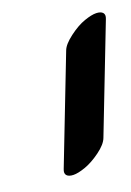

<svg xmlns="http://www.w3.org/2000/svg" viewBox="-34 -744 236 345"><g transform="rotate(-5 84.0 -572.0)"><path d="M168 -703 145 -491Q144 -479 131.5 -463.5Q119 -448 106.5 -439.5Q94 -431 85.5 -429Q77 -427 72.5 -430Q68 -433 69 -441L92 -653Q93 -664 105.5 -680Q118 -696 130.5 -704.5Q143 -713 151.5 -715Q160 -717 164.5 -714Q169 -711 168 -703Z"/></g></svg>

Font: Kavivanar
Style: Regular
Weight: 400
Designer: Tharique Azeez
Foundry: Tharique Azeez
Version: Version 1.88